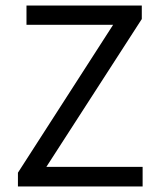

<svg xmlns="http://www.w3.org/2000/svg" viewBox="-20 -676 579 696"><path d="M45 0V-50L390 -586H76V-656H494V-607L148 -71H497V0Z"/></svg>

Font: Toshiba Sans
Style: Regular
Weight: 400
Designer: Paul D. Hunt
Foundry: Toshiba Corporation
Version: Version 2.020;PS 2.0;hotconv 1.0.86;makeotf.lib2.5.63406